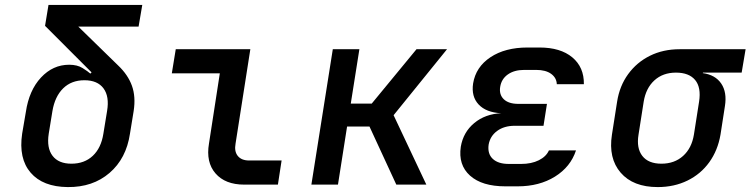

<svg xmlns="http://www.w3.org/2000/svg" viewBox="-20 -750 3049 780"><path d="M255 10Q154 9 104.5 -48.5Q55 -106 70 -207L85 -295Q98 -383 146.5 -435Q195 -487 261 -487Q294 -487 315.5 -473.5Q337 -460 347 -451L352 -456L163 -645L177 -730H558L543 -642H298L460 -484Q500 -446 516 -401.5Q532 -357 523 -299L508 -207Q493 -106 425 -47.5Q357 11 255 10ZM270 -85Q323 -85 357 -117Q391 -149 400 -207L415 -299Q425 -358 400.5 -391Q376 -424 323 -424Q270 -424 236.5 -391Q203 -358 193 -299L178 -207Q169 -149 193.5 -117Q218 -85 270 -85Z M972 0Q895 0 855.5 -45.5Q816 -91 829 -167L873 -452H678L694 -550H997L937 -167Q931 -135 946 -116.5Q961 -98 992 -98H1124L1109 0Z M1245 0 1332 -550H1440L1405 -329H1490L1672 -550H1796L1579 -282L1712 0H1590L1481 -236H1390L1353 0Z M2083 7H2033Q1938 7 1889.5 -36.5Q1841 -80 1852 -154Q1862 -213 1906.5 -250Q1951 -287 2016 -290Q1955 -293 1924.5 -325.5Q1894 -358 1902 -411Q1913 -478 1972.5 -517.5Q2032 -557 2123 -557H2172Q2257 -557 2305 -517Q2353 -477 2352 -408H2242Q2241 -434 2219 -450Q2197 -466 2158 -466H2110Q2069 -466 2043 -447.5Q2017 -429 2012 -397Q2007 -366 2026.5 -347Q2046 -328 2086 -328H2202L2188 -239H2071Q2028 -239 1999.5 -218Q1971 -197 1965 -162Q1960 -125 1982 -104.5Q2004 -84 2047 -84H2097Q2139 -84 2169 -99Q2199 -114 2210 -139H2320Q2298 -72 2234.5 -32.5Q2171 7 2083 7Z M2652 10Q2552 10 2501.5 -48.5Q2451 -107 2466 -203L2487 -337Q2497 -401 2532 -449Q2567 -497 2620.5 -523.5Q2674 -550 2741 -550H3009L2993 -455H2836L2835 -453Q2886 -446 2910 -410.5Q2934 -375 2925 -319L2907 -203Q2896 -139 2861.5 -91Q2827 -43 2773 -16.5Q2719 10 2652 10ZM2667 -85Q2720 -85 2755 -116.5Q2790 -148 2799 -203L2820 -337Q2829 -395 2804 -425Q2779 -455 2726 -455Q2673 -455 2638.5 -423.5Q2604 -392 2595 -337L2574 -203Q2565 -148 2589.5 -116.5Q2614 -85 2667 -85Z"/></svg>

Font: NKDuy Mono SemiBold
Style: Italic
Weight: 600
Italic angle: -9°
Monospace: yes
Designer: NKDuy
Foundry: NKDuy
Version: Version 2.251; ttfautohint (v1.8.4.7-5d5b)